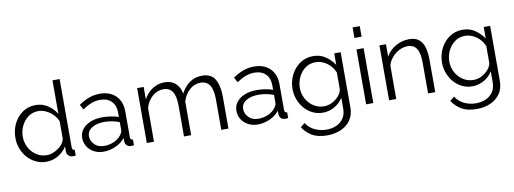

<svg xmlns="http://www.w3.org/2000/svg" viewBox="-70 -1151 4809 1795"><g transform="rotate(-10 2334.0 -253.5)"><path d="M40 -259Q40 -333 70.5 -394.5Q101 -456 155 -493Q209 -530 278 -530Q343 -530 394.5 -495.5Q446 -461 475 -412V-730H543V-82Q543 -55 567 -54V0Q547 3 536 2Q514 1 498.5 -14.5Q483 -30 483 -50V-101Q452 -50 399 -20Q346 10 289 10Q235 10 189 -12Q143 -34 109.5 -72Q76 -110 58 -158.5Q40 -207 40 -259ZM475 -179V-340Q462 -376 433 -405.5Q404 -435 367.5 -452.5Q331 -470 295 -470Q239 -470 197.5 -439.5Q156 -409 133 -360.5Q110 -312 110 -259Q110 -203 135.5 -155Q161 -107 205 -78.5Q249 -50 304 -50Q338 -50 375.5 -67.5Q413 -85 441.5 -114Q470 -143 475 -179Z M655 -150Q655 -198 683 -233.5Q711 -269 760.5 -289Q810 -309 875 -309Q913 -309 954 -302.5Q995 -296 1027 -285V-329Q1027 -395 988 -434Q949 -473 880 -473Q839 -473 798 -457.5Q757 -442 713 -412L687 -460Q738 -495 787 -512.5Q836 -530 887 -530Q983 -530 1039 -475Q1095 -420 1095 -323V-82Q1095 -55 1120 -54V0Q1098 3 1089 2Q1064 1 1051 -14Q1038 -29 1037 -46L1036 -84Q1001 -39 945 -14.5Q889 10 831 10Q780 10 740 -11.5Q700 -33 677.5 -69.5Q655 -106 655 -150ZM1004 -110Q1027 -137 1027 -160V-236Q958 -263 883 -263Q810 -263 765 -234Q720 -205 720 -155Q720 -112 753.5 -77Q787 -42 847 -42Q896 -42 938.5 -61Q981 -80 1004 -110Z M2017 0H1949V-291Q1949 -381 1920 -424.5Q1891 -468 1834 -468Q1774 -468 1728 -426Q1682 -384 1663 -318V0H1595V-291Q1595 -383 1566.5 -425.5Q1538 -468 1481 -468Q1422 -468 1375.5 -427Q1329 -386 1310 -319V0H1242V-521H1304V-403Q1336 -463 1388 -496.5Q1440 -530 1503 -530Q1568 -530 1608 -492.5Q1648 -455 1657 -396Q1729 -530 1858 -530Q1946 -530 1981.5 -468.5Q2017 -407 2017 -305Z M2119 -150Q2119 -198 2147 -233.5Q2175 -269 2224.5 -289Q2274 -309 2339 -309Q2377 -309 2418 -302.5Q2459 -296 2491 -285V-329Q2491 -395 2452 -434Q2413 -473 2344 -473Q2303 -473 2262 -457.5Q2221 -442 2177 -412L2151 -460Q2202 -495 2251 -512.5Q2300 -530 2351 -530Q2447 -530 2503 -475Q2559 -420 2559 -323V-82Q2559 -55 2584 -54V0Q2562 3 2553 2Q2528 1 2515 -14Q2502 -29 2501 -46L2500 -84Q2465 -39 2409 -14.5Q2353 10 2295 10Q2244 10 2204 -11.5Q2164 -33 2141.5 -69.5Q2119 -106 2119 -150ZM2468 -110Q2491 -137 2491 -160V-236Q2422 -263 2347 -263Q2274 -263 2229 -234Q2184 -205 2184 -155Q2184 -112 2217.5 -77Q2251 -42 2311 -42Q2360 -42 2402.5 -61Q2445 -80 2468 -110Z M2915 7Q2861 7 2816.5 -15Q2772 -37 2739.5 -74.5Q2707 -112 2689 -160Q2671 -208 2671 -259Q2671 -332 2702 -393.5Q2733 -455 2787.5 -492.5Q2842 -530 2913 -530Q2980 -530 3029.5 -496Q3079 -462 3113 -412V-521H3174V2Q3174 75 3139 124Q3104 173 3046 198Q2988 223 2919 223Q2829 223 2774.5 191Q2720 159 2685 105L2727 72Q2758 121 2809.5 145Q2861 169 2919 169Q2970 169 3012.5 150.5Q3055 132 3080.5 95Q3106 58 3106 2V-101Q3076 -52 3024 -22.5Q2972 7 2915 7ZM2934 -50Q2975 -50 3012 -69Q3049 -88 3074.5 -117.5Q3100 -147 3106 -179V-340Q3091 -378 3063 -407.5Q3035 -437 2999 -453.5Q2963 -470 2926 -470Q2868 -470 2826.5 -438.5Q2785 -407 2762.5 -358.5Q2740 -310 2740 -258Q2740 -202 2766 -154.5Q2792 -107 2836 -78.5Q2880 -50 2934 -50Z M3324 -630V-730H3392V-630ZM3324 0V-521H3392V0Z M3980 0H3912V-291Q3912 -383 3884.5 -425.5Q3857 -468 3800 -468Q3760 -468 3721 -448.5Q3682 -429 3652.5 -395.5Q3623 -362 3610 -319V0H3542V-521H3604V-403Q3635 -460 3695 -495Q3755 -530 3825 -530Q3883 -530 3917 -502.5Q3951 -475 3965.5 -424.5Q3980 -374 3980 -305Z M4334 7Q4280 7 4235.5 -15Q4191 -37 4158.5 -74.5Q4126 -112 4108 -160Q4090 -208 4090 -259Q4090 -332 4121 -393.5Q4152 -455 4206.5 -492.5Q4261 -530 4332 -530Q4399 -530 4448.5 -496Q4498 -462 4532 -412V-521H4593V2Q4593 75 4558 124Q4523 173 4465 198Q4407 223 4338 223Q4248 223 4193.5 191Q4139 159 4104 105L4146 72Q4177 121 4228.5 145Q4280 169 4338 169Q4389 169 4431.5 150.5Q4474 132 4499.5 95Q4525 58 4525 2V-101Q4495 -52 4443 -22.5Q4391 7 4334 7ZM4353 -50Q4394 -50 4431 -69Q4468 -88 4493.5 -117.5Q4519 -147 4525 -179V-340Q4510 -378 4482 -407.5Q4454 -437 4418 -453.5Q4382 -470 4345 -470Q4287 -470 4245.5 -438.5Q4204 -407 4181.5 -358.5Q4159 -310 4159 -258Q4159 -202 4185 -154.5Q4211 -107 4255 -78.5Q4299 -50 4353 -50Z"/></g></svg>

Font: Raleway
Style: Regular
Weight: 400
Designer: Matt McInerney, Pablo Impallari, Rodrigo Fuenzalida
Foundry: Matt McInerney, Pablo Impallari, Rodrigo Fuenzalida
Version: Version 4.101;RELEASE